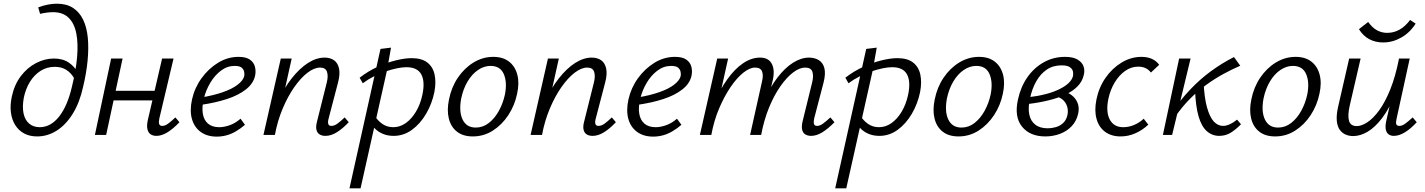

<svg xmlns="http://www.w3.org/2000/svg" viewBox="-20 -731 7718 1040"><path d="M181 8Q141 8 111 -8Q81 -24 62.5 -53.5Q44 -83 39 -122Q34 -161 44 -208Q58 -273 93 -319Q128 -365 175.5 -389.5Q223 -414 272 -414Q320 -414 352.5 -392Q385 -370 403 -335L382 -307Q364 -337 338.5 -353Q313 -369 277 -369Q234 -369 199.5 -347Q165 -325 142 -287.5Q119 -250 109 -202Q100 -153 107.5 -117Q115 -81 138 -61.5Q161 -42 195 -42Q255 -42 300.5 -100Q346 -158 370 -263Q391 -348 397.5 -421Q404 -494 393.5 -549Q383 -604 352 -634.5Q321 -665 268 -665Q250 -665 232 -662.5Q214 -660 197 -656L187 -691Q213 -701 239 -706Q265 -711 288 -711Q340 -711 375 -688.5Q410 -666 430 -625Q450 -584 455.5 -527.5Q461 -471 454.5 -403Q448 -335 430 -260Q411 -174 373.5 -114Q336 -54 286.5 -23Q237 8 181 8Z M827 5Q809 5 796 -3.5Q783 -12 778.5 -31.5Q774 -51 781 -82L858 -414H920L843 -89Q839 -71 842 -60Q845 -49 859 -49Q874 -49 891 -61.5Q908 -74 930 -95L952 -69Q919 -34 887.5 -14.5Q856 5 827 5ZM494 0 582 -414H644L555 0ZM562 -187 572 -239H852L841 -187Z M1154 9Q1102 9 1067 -16.5Q1032 -42 1019.5 -87Q1007 -132 1020 -192Q1034 -255 1071.5 -307Q1109 -359 1161 -391Q1213 -423 1272 -423Q1312 -423 1333 -408.5Q1354 -394 1360.5 -371Q1367 -348 1362 -322Q1353 -279 1312.5 -247Q1272 -215 1209 -194.5Q1146 -174 1068 -163L1070 -203Q1136 -214 1186.5 -231.5Q1237 -249 1267 -272Q1297 -295 1303 -319Q1305 -329 1302.5 -342Q1300 -355 1289 -364.5Q1278 -374 1251 -374Q1211 -374 1177 -348.5Q1143 -323 1119 -282.5Q1095 -242 1084 -197Q1073 -151 1078.5 -116Q1084 -81 1106.5 -61.5Q1129 -42 1168 -42Q1193 -42 1223.5 -52.5Q1254 -63 1283 -88L1307 -55Q1284 -35 1258.5 -20Q1233 -5 1207 2Q1181 9 1154 9Z M1743 5Q1724 5 1711 -3Q1698 -11 1694 -28.5Q1690 -46 1697 -72L1750 -284Q1759 -320 1751 -342.5Q1743 -365 1714 -365Q1682 -365 1645.5 -337Q1609 -309 1574 -259Q1539 -209 1511 -142.5Q1483 -76 1469 0H1424Q1447 -97 1482 -174.5Q1517 -252 1560 -306.5Q1603 -361 1648.5 -390Q1694 -419 1738 -419Q1769 -419 1789.5 -404.5Q1810 -390 1816.5 -359.5Q1823 -329 1811 -284L1760 -89Q1755 -71 1758 -60Q1761 -49 1775 -49Q1791 -49 1808 -61.5Q1825 -74 1847 -95L1869 -69Q1836 -34 1804.5 -14.5Q1773 5 1743 5ZM1407 0 1501 -414H1560L1468 0Z M1873 289 2041 -466 2098 -473 2076 -349 1933 289ZM2112 5Q2079 5 2052.5 -6.5Q2026 -18 2008 -37.5Q1990 -57 1982 -80L2007 -108Q2024 -79 2050 -60.5Q2076 -42 2110 -42Q2146 -42 2177.5 -64Q2209 -86 2233 -126Q2257 -166 2268 -218Q2283 -289 2262 -328Q2241 -367 2181 -367Q2159 -367 2130 -361Q2101 -355 2069 -344Q2037 -333 2005 -317Q1973 -301 1945 -280L1928 -310Q1973 -345 2024 -368.5Q2075 -392 2124 -404Q2173 -416 2210 -416Q2264 -416 2294.5 -392.5Q2325 -369 2334 -327.5Q2343 -286 2333 -233Q2320 -169 2288 -114.5Q2256 -60 2211 -27.5Q2166 5 2112 5Z M2541 8Q2488 8 2455 -18Q2422 -44 2411 -89.5Q2400 -135 2412 -192Q2425 -258 2460 -310Q2495 -362 2545 -392.5Q2595 -423 2652 -423Q2704 -423 2737 -397.5Q2770 -372 2782 -327Q2794 -282 2781 -223Q2768 -160 2733.5 -107.5Q2699 -55 2649.5 -23.5Q2600 8 2541 8ZM2557 -40Q2596 -40 2628 -65Q2660 -90 2682.5 -131Q2705 -172 2715 -219Q2728 -285 2709 -329.5Q2690 -374 2637 -374Q2602 -374 2569.5 -352Q2537 -330 2513 -290Q2489 -250 2478 -197Q2465 -126 2486 -83Q2507 -40 2557 -40Z M3190 5Q3171 5 3158 -3Q3145 -11 3141 -28.5Q3137 -46 3144 -72L3197 -284Q3206 -320 3198 -342.5Q3190 -365 3161 -365Q3129 -365 3092.5 -337Q3056 -309 3021 -259Q2986 -209 2958 -142.5Q2930 -76 2916 0H2871Q2894 -97 2929 -174.5Q2964 -252 3007 -306.5Q3050 -361 3095.5 -390Q3141 -419 3185 -419Q3216 -419 3236.5 -404.5Q3257 -390 3263.5 -359.5Q3270 -329 3258 -284L3207 -89Q3202 -71 3205 -60Q3208 -49 3222 -49Q3238 -49 3255 -61.5Q3272 -74 3294 -95L3316 -69Q3283 -34 3251.5 -14.5Q3220 5 3190 5ZM2854 0 2948 -414H3007L2915 0Z M3518 9Q3466 9 3431 -16.5Q3396 -42 3383.5 -87Q3371 -132 3384 -192Q3398 -255 3435.5 -307Q3473 -359 3525 -391Q3577 -423 3636 -423Q3676 -423 3697 -408.5Q3718 -394 3724.5 -371Q3731 -348 3726 -322Q3717 -279 3676.5 -247Q3636 -215 3573 -194.5Q3510 -174 3432 -163L3434 -203Q3500 -214 3550.5 -231.5Q3601 -249 3631 -272Q3661 -295 3667 -319Q3669 -329 3666.5 -342Q3664 -355 3653 -364.5Q3642 -374 3615 -374Q3575 -374 3541 -348.5Q3507 -323 3483 -282.5Q3459 -242 3448 -197Q3437 -151 3442.5 -116Q3448 -81 3470.5 -61.5Q3493 -42 3532 -42Q3557 -42 3587.5 -52.5Q3618 -63 3647 -88L3671 -55Q3648 -35 3622.5 -20Q3597 -5 3571 2Q3545 9 3518 9Z M4374 5Q4355 5 4342 -3Q4329 -11 4325 -28.5Q4321 -46 4327 -72L4379 -284Q4388 -319 4380.5 -342Q4373 -365 4341 -365Q4311 -365 4276 -338.5Q4241 -312 4207 -263.5Q4173 -215 4145.5 -148Q4118 -81 4103 0H4059Q4082 -101 4116 -179Q4150 -257 4191 -310.5Q4232 -364 4276 -391.5Q4320 -419 4362 -419Q4393 -419 4415.5 -405Q4438 -391 4445.5 -361.5Q4453 -332 4441 -284L4390 -89Q4386 -71 4389 -60Q4392 -49 4406 -49Q4421 -49 4438 -61.5Q4455 -74 4478 -95L4500 -69Q4466 -34 4434.5 -14.5Q4403 5 4374 5ZM3771 0 3865 -414H3924L3832 0ZM3793 0Q3813 -90 3845.5 -166.5Q3878 -243 3918.5 -300Q3959 -357 4004.5 -388Q4050 -419 4097 -419Q4144 -419 4161.5 -383.5Q4179 -348 4164 -289L4094 0H4043L4107 -287Q4116 -322 4108 -343.5Q4100 -365 4070 -365Q4041 -365 4006 -337Q3971 -309 3937 -259Q3903 -209 3875 -143Q3847 -77 3833 0Z M4504 289 4672 -466 4729 -473 4707 -349 4564 289ZM4743 5Q4710 5 4683.5 -6.5Q4657 -18 4639 -37.5Q4621 -57 4613 -80L4638 -108Q4655 -79 4681 -60.5Q4707 -42 4741 -42Q4777 -42 4808.5 -64Q4840 -86 4864 -126Q4888 -166 4899 -218Q4914 -289 4893 -328Q4872 -367 4812 -367Q4790 -367 4761 -361Q4732 -355 4700 -344Q4668 -333 4636 -317Q4604 -301 4576 -280L4559 -310Q4604 -345 4655 -368.5Q4706 -392 4755 -404Q4804 -416 4841 -416Q4895 -416 4925.5 -392.5Q4956 -369 4965 -327.5Q4974 -286 4964 -233Q4951 -169 4919 -114.5Q4887 -60 4842 -27.5Q4797 5 4743 5Z M5172 8Q5119 8 5086 -18Q5053 -44 5042 -89.5Q5031 -135 5043 -192Q5056 -258 5091 -310Q5126 -362 5176 -392.5Q5226 -423 5283 -423Q5335 -423 5368 -397.5Q5401 -372 5413 -327Q5425 -282 5412 -223Q5399 -160 5364.5 -107.5Q5330 -55 5280.5 -23.5Q5231 8 5172 8ZM5188 -40Q5227 -40 5259 -65Q5291 -90 5313.5 -131Q5336 -172 5346 -219Q5359 -285 5340 -329.5Q5321 -374 5268 -374Q5233 -374 5200.5 -352Q5168 -330 5144 -290Q5120 -250 5109 -197Q5096 -126 5117 -83Q5138 -40 5188 -40Z M5642 8Q5559 8 5516 -45Q5473 -98 5494 -192Q5509 -261 5545 -312.5Q5581 -364 5633.5 -393.5Q5686 -423 5749 -423Q5793 -423 5817.5 -408Q5842 -393 5849.5 -370.5Q5857 -348 5850 -323Q5842 -289 5816.5 -263Q5791 -237 5751 -218.5Q5711 -200 5660 -187.5Q5609 -175 5551 -168L5548 -204Q5653 -216 5717.5 -247.5Q5782 -279 5792 -319Q5794 -329 5792 -342.5Q5790 -356 5776 -366.5Q5762 -377 5730 -377Q5684 -377 5650 -354Q5616 -331 5593 -290.5Q5570 -250 5559 -197Q5548 -148 5555 -112Q5562 -76 5587.5 -56Q5613 -36 5656 -36Q5677 -36 5699.5 -42.5Q5722 -49 5739 -65Q5756 -81 5762 -108Q5767 -132 5760.5 -153.5Q5754 -175 5737.5 -190Q5721 -205 5695 -209L5739 -238Q5754 -234 5771 -224.5Q5788 -215 5801 -200Q5814 -185 5820 -164Q5826 -143 5820 -115Q5811 -75 5785 -47.5Q5759 -20 5721.5 -6Q5684 8 5642 8Z M6050 8Q6000 8 5966 -17Q5932 -42 5919.5 -87.5Q5907 -133 5919 -192Q5932 -257 5968 -309Q6004 -361 6055 -392Q6106 -423 6163 -423Q6194 -423 6218.5 -412.5Q6243 -402 6259 -380L6214 -338Q6202 -354 6185 -362Q6168 -370 6145 -370Q6107 -370 6074 -346.5Q6041 -323 6017.5 -283.5Q5994 -244 5984 -197Q5969 -126 5991 -84Q6013 -42 6064 -42Q6095 -42 6124 -54.5Q6153 -67 6175 -88L6200 -56Q6170 -27 6131 -9.5Q6092 8 6050 8Z M6348 -102 6324 -117Q6372 -188 6426 -245Q6480 -302 6539.5 -345.5Q6599 -389 6664 -422L6698 -375Q6654 -356 6608 -331Q6562 -306 6516 -273Q6470 -240 6427.5 -197.5Q6385 -155 6348 -102ZM6279 0 6367 -414H6429L6329 0ZM6584 5Q6546 5 6517 -20.5Q6488 -46 6472 -101.5Q6456 -157 6453 -247L6499 -293Q6503 -202 6518 -149Q6533 -96 6555 -72.5Q6577 -49 6605 -49Q6620 -49 6634.5 -55Q6649 -61 6661.5 -69Q6674 -77 6681 -83L6702 -58Q6675 -30 6647 -12.5Q6619 5 6584 5Z M6887 8Q6834 8 6801 -18Q6768 -44 6757 -89.5Q6746 -135 6758 -192Q6771 -258 6806 -310Q6841 -362 6891 -392.5Q6941 -423 6998 -423Q7050 -423 7083 -397.5Q7116 -372 7128 -327Q7140 -282 7127 -223Q7114 -160 7079.5 -107.5Q7045 -55 6995.5 -23.5Q6946 8 6887 8ZM6903 -40Q6942 -40 6974 -65Q7006 -90 7028.5 -131Q7051 -172 7061 -219Q7074 -285 7055 -329.5Q7036 -374 6983 -374Q6948 -374 6915.5 -352Q6883 -330 6859 -290Q6835 -250 6824 -197Q6811 -126 6832 -83Q6853 -40 6903 -40Z M7310 6Q7288 6 7269 -2Q7250 -10 7237 -28Q7224 -46 7221 -76.5Q7218 -107 7228 -152L7288 -414H7350L7291 -159Q7279 -106 7287 -77Q7295 -48 7329 -48Q7355 -48 7387 -69Q7419 -90 7451 -134Q7483 -178 7511 -247.5Q7539 -317 7558 -414H7595Q7571 -302 7538 -222Q7505 -142 7466.5 -91.5Q7428 -41 7388 -17.5Q7348 6 7310 6ZM7530 5Q7513 5 7501.5 -3.5Q7490 -12 7486.5 -29.5Q7483 -47 7488 -72L7565 -414H7616L7545 -89Q7540 -69 7543 -59Q7546 -49 7560 -49Q7575 -49 7592 -61.5Q7609 -74 7632 -95L7654 -69Q7621 -33 7589.5 -14Q7558 5 7530 5ZM7472 -501Q7430 -501 7396.5 -519Q7363 -537 7341 -573L7391 -612Q7414 -580 7439.5 -566.5Q7465 -553 7494 -553Q7530 -553 7561 -570.5Q7592 -588 7618 -623L7648 -603Q7617 -554 7570 -527.5Q7523 -501 7472 -501Z"/></svg>

Font: Ysabeau Infant
Style: Italic
Weight: 400
Italic angle: -12°
Designer: Christian Thalmann (Catharsis Fonts)
Version: Version 2.001;gftools[0.9.30]; featfreeze: ss01,ss02,lnum